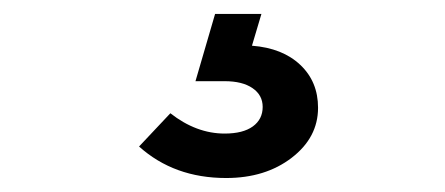

<svg xmlns="http://www.w3.org/2000/svg" viewBox="-20 -20 640 276"><path d="M305 235.9Q230.3 235.9 179.9 190.6L224.9 142.8Q262.2 172 302.9 172Q329.3 172 343.5 161.7Q357.6 151.4 357.6 133.7Q357.6 116.7 343 106.7Q328.5 96.7 302.9 96.7H261L289.2 0H355.8L342.2 45.7Q386.2 49.1 411.7 73.3Q437.2 97.4 437.2 134.9Q437.2 177.7 399.3 206.8Q361.5 235.9 305 235.9Z"/></svg>

Font: Red Hat Display
Style: Regular
Weight: 300
Designer: Pentagram, MCKL
Foundry: Pentagram, MCKL
Version: Version 1.023